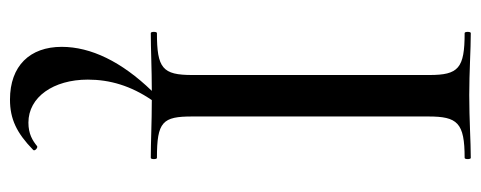

<svg xmlns="http://www.w3.org/2000/svg" viewBox="-302 -362 940 375"><g transform="rotate(90 167.5 -175.0)"><path d="M289 -12C218 -12 208 -23 208 -81V-542C208 -599 220 -613 289 -613C292 -613 292 -625 289 -625C257 -625 215 -622 166 -622C121 -622 78 -625 45 -625C42 -625 42 -613 45 -613C114 -613 127 -601 127 -544V-81C127 -23 114 -12 45 -12C42 -12 42 0 45 0C76 0 116 -2 158 -2C101 57 72 117 72 174C72 236 109 275 175 275C213 275 240 262 273 230C277 227 269 220 266 222C255 231 242 239 220 239C170 239 136 190 136 123C136 80 148 39 176 -2C220 -2 258 0 289 0C292 0 292 -12 289 -12Z"/></g></svg>

Font: Cormorant Infant Book
Style: Regular
Weight: 500
Designer: Christian Thalmann (Catharsis Fonts)
Version: Version 1.000;PS 002.000;hotconv 1.0.88;makeotf.lib2.5.64775